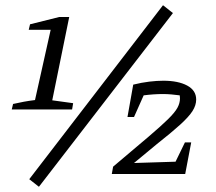

<svg xmlns="http://www.w3.org/2000/svg" viewBox="-20 -666 827 735"><path d="M25 -247 30 -268Q52 -273 71 -276.5Q90 -280 114 -283L174 -552H90L95 -573L207 -601H245L180 -282L260 -271L256 -247ZM129 49 92 20 604 -646 642 -616ZM408 0 413 -28 549 -143Q597 -184 623 -209.5Q649 -235 659 -253Q669 -271 669 -290Q669 -296 668 -301Q653 -303 636.5 -304.5Q620 -306 604 -306Q569 -306 530 -301L493 -218H468L490 -342Q522 -350 551.5 -353.5Q581 -357 605 -357Q662 -357 696.5 -338.5Q731 -320 731 -285Q731 -263 717 -241Q703 -219 670 -189Q637 -159 580 -114L493 -42L652 -47L688 -121H712L689 0ZM650 -323 656 -319Q653 -321 650 -323Z"/></svg>

Font: Piazzolla
Style: Italic
Weight: 400
Italic angle: -11.3°
Designer: Juan Pablo del Peral
Foundry: Huerta Tipografica
Version: Version 1.330